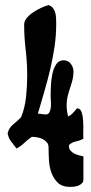

<svg xmlns="http://www.w3.org/2000/svg" viewBox="-20 -737 358 755"><path d="M171 -717Q183 -713 189 -704.5Q195 -696 197.5 -686Q200 -676 200.5 -664.5Q201 -653 201 -643Q201 -598 194.5 -553.5Q188 -509 177.5 -464.5Q167 -420 154 -376Q141 -332 129 -290Q137 -290 144.5 -288.5Q152 -287 160 -287Q170 -287 174.5 -295.5Q179 -304 180 -316Q181 -328 180 -340.5Q179 -353 179 -361Q179 -374 180 -397.5Q181 -421 185.5 -444Q190 -467 200.5 -483.5Q211 -500 230 -500Q248 -500 258.5 -486Q269 -472 269 -455Q269 -438 265 -422.5Q261 -407 255.5 -391Q250 -375 246 -358.5Q242 -342 242 -324Q242 -300 248 -279Q259 -284 267 -293Q275 -302 283 -311Q296 -311 301 -295.5Q306 -280 307 -260.5Q308 -241 307.5 -221Q307 -201 308 -192Q295 -184 279 -181Q263 -178 252 -167L251 -163Q251 -152 257 -145Q263 -138 271.5 -133.5Q280 -129 290 -126.5Q300 -124 308 -122V-31Q308 -22 302.5 -16.5Q297 -11 289 -7.5Q281 -4 272 -3Q263 -2 256 -2Q225 -2 208 -18Q191 -34 182.5 -57Q174 -80 172.5 -107Q171 -134 171 -157Q171 -169 164.5 -177Q158 -185 148 -190Q138 -195 126.5 -197Q115 -199 105 -199Q89 -188 75.5 -175Q62 -162 45 -153Q34 -167 23.5 -181Q13 -195 10 -213Q15 -234 32 -248Q49 -262 63 -276Q78 -313 82.5 -356.5Q87 -400 87 -440Q87 -491 81 -540.5Q75 -590 75 -641Q75 -654 85.5 -666.5Q96 -679 111 -689Q126 -699 142.5 -706.5Q159 -714 171 -717Z"/></svg>

Font: Reclame
Style: Regular
Weight: 400
Designer: Peter Wiegel
Foundry: Peter Wiegel
Version: Version 1.000